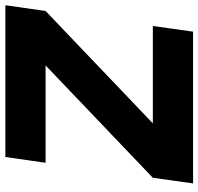

<svg xmlns="http://www.w3.org/2000/svg" viewBox="-62 -708 740 716"><g transform="rotate(90 308.0 -350.0)"><path d="M-30.5 0 -9 -150 410 -550H47L68 -700H634L613 -550L194 -150H557L535.5 0Z"/></g></svg>

Font: Urbanist Black
Style: Italic
Weight: 900
Italic angle: -8°
Designer: Corey Hu
Foundry: Corey Hu
Version: Version 1.330; ttfautohint (v1.8.4.7-5d5b)